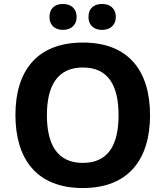

<svg xmlns="http://www.w3.org/2000/svg" viewBox="-20 -940 836 970"><path d="M230 -854C230 -810 260 -789 298 -789C335 -789 367 -810 367 -854C367 -900 335 -920 298 -920C260 -920 230 -900 230 -854ZM427 -854C427 -810 457 -789 496 -789C533 -789 565 -810 565 -854C565 -900 533 -920 496 -920C457 -920 427 -900 427 -854ZM738 -358C738 -580 631 -725 399 -725C165 -725 58 -580 58 -359C58 -137 165 10 398 10C631 10 738 -137 738 -358ZM217 -358C217 -508 271 -599 399 -599C527 -599 579 -508 579 -358C579 -208 527 -117 398 -117C271 -117 217 -208 217 -358Z"/></svg>

Font: Noto Sans Gunjala Gondi
Style: Bold
Weight: 700
Designer: Ek Type
Foundry: Ek Type
Version: Version 1.004